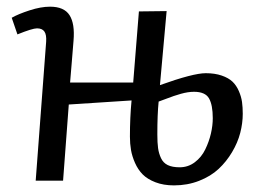

<svg xmlns="http://www.w3.org/2000/svg" viewBox="-20 -541 779 575"><path d="M479 -507.8 459 -286.1Q558.6 -321.8 596.2 -321.8Q623.5 -321.8 644 -314.7Q664.6 -307.6 676.3 -296.4Q688 -285.2 695.3 -268.3Q702.6 -251.5 704.8 -235.6Q707 -219.7 707 -200.2Q707 -172.4 699.5 -143.1Q691.9 -113.8 675 -85.4Q658.2 -57.1 634.8 -35.2Q611.3 -13.2 576.4 0.5Q541.5 14.2 501 14.2Q469.7 14.2 445.6 4.9Q421.4 -4.4 407.2 -18.8Q393.1 -33.2 384.3 -53.2Q375.5 -73.2 372.3 -92Q369.1 -110.8 369.1 -131.8Q369.1 -189.5 374 -240.2L186 -228L168.9 0H86.9L118.2 -416Q119.6 -437 113 -446.5Q106.4 -456.1 90.8 -456.1Q77.1 -456.1 32.2 -438L15.1 -487.8Q34.7 -499 68.6 -510Q102.5 -521 129.9 -521Q171.9 -521 188.2 -495.6Q204.6 -470.2 200.2 -418.9Q198.7 -397.9 195.1 -356.4Q191.4 -314.9 189.9 -293.9H378.9L396 -506.8ZM455.1 -236.8Q451.2 -198.7 451.2 -138.2Q451.2 -113.3 453.4 -97.4Q455.6 -81.5 462.2 -67.4Q468.8 -53.2 482.4 -46.6Q496.1 -40 518.1 -40Q543.5 -40 563.5 -55.2Q583.5 -70.3 594.7 -93.5Q606 -116.7 611.6 -140.9Q617.2 -165 617.2 -187Q617.2 -226.6 606 -246.3Q594.7 -266.1 561 -266.1Q543 -266.1 521.5 -260Q500 -253.9 480.2 -246.1Q460.4 -238.3 455.1 -236.8Z"/></svg>

Font: Literata Book
Style: Italic
Weight: 400
Italic angle: -3°
Designer: Latin by Veronika Burian and Jose Scaglione. Greek by Irene Vlachou. Cyrillic by Vera Evstafieva
Foundry: TypeTogether
Version: Version 1.003;PS 001.003;hotconv 1.0.88;makeotf.lib2.5.64775